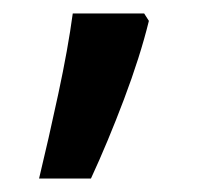

<svg xmlns="http://www.w3.org/2000/svg" viewBox="-20 -136 313 285"><path d="M201 -105Q188 -52 164 11.5Q140 75 115 129H38Q52 71 66.5 3.5Q81 -64 88 -116H194Z"/></svg>

Font: Noto Sans Tangsa Medium
Style: Regular
Weight: 500
Version: Version 1.504